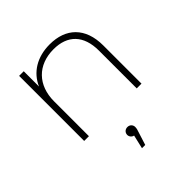

<svg xmlns="http://www.w3.org/2000/svg" viewBox="-207 -675 1085 1085"><g transform="rotate(-45 335.5 -132.0)"><path d="M357 -524C255 -524 180 -476 146 -398V-520H109V0H147V-279C147 -406 226 -489 353 -489C464 -489 529 -425 529 -302V0H567V-305C567 -449 485 -524 357 -524ZM361 184C366 171 369 159 369 148C369 132 357 117 337 117C318 117 305 131 305 148C305 162 315 175 330 178L311 260H337Z"/></g></svg>

Font: Montserrat-Alt1 ExtLt
Style: Regular
Weight: 200
Designer: Differentunic
Foundry: Differentunic
Version: Version 7.222